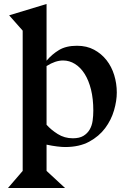

<svg xmlns="http://www.w3.org/2000/svg" viewBox="-20 -730 644 965"><path d="M214 -425Q241 -457 276.5 -478.5Q312 -500 367 -500Q416 -500 453 -480Q490 -460 515.5 -427.5Q541 -395 554 -352.5Q567 -310 567 -265Q567 -223 553 -175Q539 -127 508.5 -86Q478 -45 428.5 -18Q379 9 307 9Q291 9 266.5 6Q242 3 214 -3V129L307 215H20L94 129V-576L26 -653L214 -710ZM214 -103Q236 -78 270 -56.5Q304 -35 346 -35Q379 -35 399 -47Q419 -59 430.5 -78.5Q442 -98 445.5 -123Q449 -148 449 -174Q449 -233 437.5 -279.5Q426 -326 405.5 -358.5Q385 -391 357 -408.5Q329 -426 297 -426Q258 -426 214 -398Z"/></svg>

Font: Bluu Next Cyrillic
Style: Bold
Weight: 700
Designer: Igor Stepanchenko
Foundry: Igor Stepanchenko
Version: Version 1.000